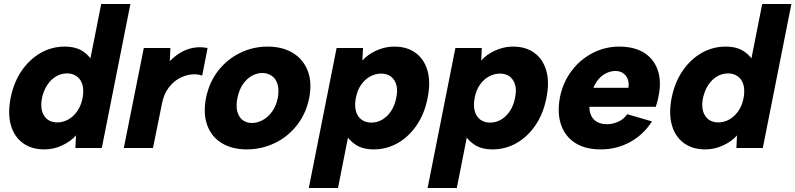

<svg xmlns="http://www.w3.org/2000/svg" viewBox="-20 -740 3977 960"><path d="M447 -423 427 -422 486 -720H632L489 0H357L360 -63Q335 -34 292 -13.5Q249 7 201 7Q138 7 94.5 -24.5Q51 -56 34.5 -114Q18 -172 33 -250Q49 -329 88.5 -386.5Q128 -444 183.5 -475.5Q239 -507 303 -507Q360 -507 396 -482.5Q432 -458 447 -423ZM190 -250Q179 -195 200.5 -161.5Q222 -128 267 -128Q295 -128 320.5 -142Q346 -156 365.5 -183Q385 -210 393 -250Q400 -290 392 -317Q384 -344 363.5 -358.5Q343 -373 316 -373Q285 -373 259.5 -357.5Q234 -342 216 -314.5Q198 -287 190 -250Z M699 -500H832L829 -434Q854 -460 883.5 -477.5Q913 -495 947 -501Q981 -507 1018 -500L991 -362Q966 -371 935.5 -367.5Q905 -364 875 -347.5Q845 -331 821.5 -299Q798 -267 789 -218L745 0H599Z M1214 7Q1141 7 1089.5 -24Q1038 -55 1016.5 -113Q995 -171 1010 -250Q1026 -329 1071 -386.5Q1116 -444 1180.5 -475.5Q1245 -507 1318 -507Q1392 -507 1444 -475.5Q1496 -444 1518.5 -386.5Q1541 -329 1526 -250Q1510 -171 1464 -113Q1418 -55 1352.5 -24Q1287 7 1214 7ZM1239 -125Q1266 -125 1292.5 -139Q1319 -153 1339.5 -180.5Q1360 -208 1369 -250Q1376 -292 1367.5 -319.5Q1359 -347 1338.5 -361Q1318 -375 1291 -375Q1265 -375 1239.5 -361Q1214 -347 1195 -319.5Q1176 -292 1167 -250Q1159 -208 1167 -180.5Q1175 -153 1194 -139Q1213 -125 1239 -125Z M1705 -77 1725 -78 1670 200H1524L1663 -500H1795L1792 -437Q1809 -457 1834 -472.5Q1859 -488 1889 -497.5Q1919 -507 1952 -507Q2015 -507 2058 -475.5Q2101 -444 2117.5 -386.5Q2134 -329 2118 -250Q2103 -172 2063.5 -114Q2024 -56 1968.5 -24.5Q1913 7 1849 7Q1792 7 1756 -18Q1720 -43 1705 -77ZM1961 -250Q1973 -305 1951.5 -338.5Q1930 -372 1885 -372Q1858 -372 1831.5 -358Q1805 -344 1786 -317Q1767 -290 1759 -250Q1752 -211 1760 -183.5Q1768 -156 1788 -141.5Q1808 -127 1837 -127Q1867 -127 1892.5 -142.5Q1918 -158 1936 -185.5Q1954 -213 1961 -250Z M2299 -77 2319 -78 2264 200H2118L2257 -500H2389L2386 -437Q2403 -457 2428 -472.5Q2453 -488 2483 -497.5Q2513 -507 2546 -507Q2609 -507 2652 -475.5Q2695 -444 2711.5 -386.5Q2728 -329 2712 -250Q2697 -172 2657.5 -114Q2618 -56 2562.5 -24.5Q2507 7 2443 7Q2386 7 2350 -18Q2314 -43 2299 -77ZM2555 -250Q2567 -305 2545.5 -338.5Q2524 -372 2479 -372Q2452 -372 2425.5 -358Q2399 -344 2380 -317Q2361 -290 2353 -250Q2346 -211 2354 -183.5Q2362 -156 2382 -141.5Q2402 -127 2431 -127Q2461 -127 2486.5 -142.5Q2512 -158 2530 -185.5Q2548 -213 2555 -250Z M2983 7Q2906 7 2855.5 -25.5Q2805 -58 2785 -117Q2765 -176 2780 -255Q2795 -328 2837.5 -385Q2880 -442 2942.5 -474.5Q3005 -507 3076 -507Q3151 -507 3200 -476.5Q3249 -446 3268.5 -390Q3288 -334 3273 -260Q3271 -248 3267.5 -235Q3264 -222 3259 -206H2927Q2927 -179 2937 -159.5Q2947 -140 2967 -129.5Q2987 -119 3014 -119Q3045 -119 3072.5 -132Q3100 -145 3116 -169L3240 -133Q3197 -66 3130 -29.5Q3063 7 2983 7ZM3122 -301Q3126 -326 3118.5 -345Q3111 -364 3094 -375Q3077 -386 3053 -385Q3031 -384 3010 -373.5Q2989 -363 2973 -344.5Q2957 -326 2947 -301Z M3752 -423 3732 -422 3791 -720H3937L3794 0H3662L3665 -63Q3640 -34 3597 -13.5Q3554 7 3506 7Q3443 7 3399.5 -24.5Q3356 -56 3339.5 -114Q3323 -172 3338 -250Q3354 -329 3393.5 -386.5Q3433 -444 3488.5 -475.5Q3544 -507 3608 -507Q3665 -507 3701 -482.5Q3737 -458 3752 -423ZM3495 -250Q3484 -195 3505.5 -161.5Q3527 -128 3572 -128Q3600 -128 3625.5 -142Q3651 -156 3670.5 -183Q3690 -210 3698 -250Q3705 -290 3697 -317Q3689 -344 3668.5 -358.5Q3648 -373 3621 -373Q3590 -373 3564.5 -357.5Q3539 -342 3521 -314.5Q3503 -287 3495 -250Z"/></svg>

Font: Albert Sans ExtraBold
Style: Italic
Weight: 800
Italic angle: -11.25°
Designer: Andreas Rasmussen
Foundry: a.Foundry
Version: Version 1.025